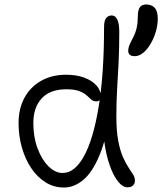

<svg xmlns="http://www.w3.org/2000/svg" viewBox="-20 -829 725 858"><path d="M266 9Q221 9 184 -14Q147 -37 120 -77Q93 -117 78 -169Q63 -221 63 -279Q63 -344 89.5 -392.5Q116 -441 164 -468Q212 -495 275 -495Q323 -495 358 -481.5Q393 -468 412 -446Q431 -424 431 -396Q431 -387 425 -381.5Q419 -376 411 -376Q397 -376 388 -384Q379 -392 367 -403Q355 -414 334 -422Q313 -430 276 -430Q204 -430 166.5 -389.5Q129 -349 129 -279Q129 -216 148 -165.5Q167 -115 197 -85.5Q227 -56 260 -56Q314 -56 355.5 -131.5Q397 -207 421 -352.5Q445 -498 445 -707Q445 -738 455 -749Q465 -760 479 -760Q496 -760 504.5 -741Q513 -722 513 -687Q513 -610 510 -550Q507 -490 503.5 -433Q500 -376 500 -308Q500 -243 508.5 -199Q517 -155 529.5 -127Q542 -99 554 -81Q566 -63 574.5 -49.5Q583 -36 583 -21Q583 -15 580 -8Q577 -1 569.5 3.5Q562 8 550 8Q528 8 507 -18.5Q486 -45 470 -91Q454 -137 446 -196Q438 -255 441 -319L474 -328Q455 -207 423.5 -132.5Q392 -58 351.5 -24.5Q311 9 266 9ZM582 -578Q553 -578 553 -602Q553 -612 556.5 -622.5Q560 -633 573 -658Q586 -682 591 -705.5Q596 -729 596 -758Q596 -784 605 -796.5Q614 -809 633 -809Q657 -809 671 -794.5Q685 -780 685 -745Q685 -717 676.5 -688Q668 -659 653.5 -634Q639 -609 620.5 -593.5Q602 -578 582 -578Z"/></svg>

Font: Shantell Sans Light
Style: Regular
Weight: 300
Designer: Stephen Nixon, Anya Danilova, Shantell Martin
Foundry: Arrow Type
Version: Version 1.011;[c5ecc13dd]